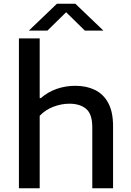

<svg xmlns="http://www.w3.org/2000/svg" viewBox="-20 -1015 705 1035"><path d="M82 0V-808H194V-486H200Q237.5 -519 285.5 -535.8Q333.5 -552.5 386.5 -552.5Q446 -552.5 491.8 -530.2Q537.5 -508 563.5 -460Q589.5 -412 589.5 -334.5V0H477.5V-328.5Q477.5 -400.5 444.2 -428.2Q411 -456 354.5 -456Q311.5 -456 268.8 -440Q226 -424 194 -391V0ZM135.5 -850 287 -995H386L537.5 -850H437.5L336.5 -949L235.5 -850Z"/></svg>

Font: Encode Sans Exp Md
Style: Regular
Weight: 500
Width: 7
Designer: Multiple Designers
Foundry: Impallari Type
Version: Version 3.002; ttfautohint (v1.8.3) -l 8 -r 50 -G 200 -x 14 